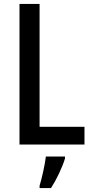

<svg xmlns="http://www.w3.org/2000/svg" viewBox="-20 -734 469 975"><path d="M79 0H409V-90H181V-714H79ZM310 71V61H213C208 103 192 174 181 209V221H239C267 178 296 117 310 71Z"/></svg>

Font: Noto Sans Gujarati Condensed Medium
Style: Regular
Weight: 500
Width: 3
Designer: Jelle Bosma - Monotype Design Team, Universal Thirst
Foundry: Monotype Imaging Inc.
Version: Version 2.106